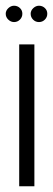

<svg xmlns="http://www.w3.org/2000/svg" viewBox="-24 -650 185 670"><path d="M96 -495V0H43V-495ZM-4 -602Q-4 -613 5 -621.5Q14 -630 25 -630Q37 -630 45.5 -622Q54 -614 54 -602Q54 -590 45.5 -581.5Q37 -573 25 -573Q14 -573 5 -581.5Q-4 -590 -4 -602ZM83 -602Q83 -613 92 -621.5Q101 -630 112 -630Q124 -630 132.5 -622Q141 -614 141 -602Q141 -590 132.5 -581.5Q124 -573 112 -573Q100 -573 91.5 -581.5Q83 -590 83 -602Z"/></svg>

Font: Moniqa Cond Heading
Style: Regular
Weight: 400
Width: 3
Designer: Rajesh Rajput
Foundry: Rajesh Rajput
Version: Version 1.000